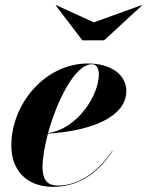

<svg xmlns="http://www.w3.org/2000/svg" viewBox="-20 -717 572 747"><path d="M345 -630 198.5 -697 197 -695.5 300.5 -560H385L532 -695.5L530.5 -697ZM145.5 -67C145.5 -101.5 153.5 -148 166.5 -197C350 -209 471.5 -268 471.5 -363C471.5 -423 416.5 -470 322 -470C156.5 -470 24 -314.5 24 -150C24 -60 78.5 10 187 10C298.5 10 371.5 -58.5 418 -129.5L416.5 -130C359 -44.5 282.5 5 206 5C169.5 5 145.5 -11 145.5 -67ZM337.5 -467C358.5 -467 364.5 -447.5 364.5 -427C364.5 -346.5 282 -216 167 -199C201.5 -325 271.5 -467 337.5 -467Z"/></svg>

Font: Bodoni* 96pt
Style: Bold Italic
Weight: 700
Italic angle: -13°
Version: Version 2.3